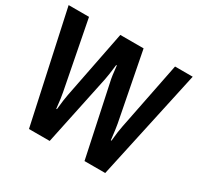

<svg xmlns="http://www.w3.org/2000/svg" viewBox="-147 -861 1068 1036"><g transform="rotate(30 387.0 -343.0)"><path d="M149 0 0 -686H127L209 -264Q215 -236 222 -168H226Q233 -236 239 -264L322 -686H467L549 -264Q554 -238 562 -168H566Q572 -232 579 -264L663 -686H773L624 0H495L402 -437Q394 -470 388 -534H384Q376 -465 370 -437L278 0Z"/></g></svg>

Font: AXENEO7
Style: Regular
Weight: 400
Designer: Hector Gatti, Simon Guibord
Foundry: Omnibus-Type, Jean-Christophe Thérien
Version: Version 1.000